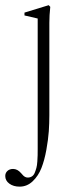

<svg xmlns="http://www.w3.org/2000/svg" viewBox="-40 -466 284 731"><path d="M34.7 244.6Q11.2 244.6 -4.4 233.2Q-20 221.7 -20 204.1Q-20 192.4 -11.7 184.8Q-3.4 177.2 9.8 177.2Q26.4 177.2 40 192.9Q45.4 199.2 48.6 202.4Q51.8 205.6 56.2 207.8Q60.5 210 65.9 210Q74.7 210 81.5 205.6Q88.4 201.2 92.3 191.7Q96.2 182.1 98.6 173.1Q101.1 164.1 102.1 149.2Q103 134.3 103.3 125Q103.5 115.7 103.5 100.1V-395.5L53.2 -407.2V-418L145.5 -446.3L151.4 -439.9Q147.9 -407.2 147.9 -379.4V-27.3Q147.9 2.9 145.8 33.9Q143.6 64.9 136.5 104.5Q129.4 144 117.7 173.8Q106 203.6 84.5 224.1Q63 244.6 34.7 244.6Z"/></svg>

Font: Elstob ExtraLight
Style: Regular
Weight: 200
Designer: Peter S. Baker
Version: Version 1.015